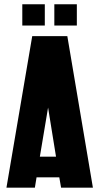

<svg xmlns="http://www.w3.org/2000/svg" viewBox="-20 -867 459 887"><path d="M291 -700.2 409.2 0H262.2L253.9 -47.9H148.9L141.1 0H9.8L128.9 -700.2ZM83 -749V-847.2H187V-749ZM164.1 -143.1H238.8L202.1 -370.1ZM231 -749V-847.2H335V-749Z"/></svg>

Font: Quaderni
Style: Regular
Weight: 400
Designer: Romain Laurent, Daphné Lejeune, Alexandre D’Hubert
Foundry: ESAD Valence
Version: Version 1.000;FEAKit 1.0